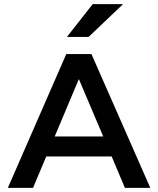

<svg xmlns="http://www.w3.org/2000/svg" viewBox="-20 -910 767 930"><path d="M18 0 301 -648H423L708 0H585L521 -152H204L140 0ZM245 -249H480L362 -527ZM304 -731 429 -890H576L409 -731Z"/></svg>

Font: Syne SemiBold
Style: Regular
Weight: 600
Designer: Lucas Descroix
Foundry: Bonjour Monde
Version: Version 2.200; ttfautohint (v1.8.4)